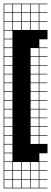

<svg xmlns="http://www.w3.org/2000/svg" viewBox="-20 -785 278 1043"><path d="M0 238.1V-765.1H238.1V-761.9H193.7V-717.5H238.1V-714.3H193.7V-669.8H238.1V-666.7H193.7V-622.2H238.1V-571.4H193.7V-527H238.1V-523.8H193.7V-479.4H238.1V-476.2H193.7V-431.7H238.1V-428.6H193.7V-384.1H238.1V-381H193.7V-336.5H238.1V-333.3H193.7V-288.9H238.1V-285.7H193.7V-241.3H238.1V-238.1H193.7V-193.7H238.1V-190.5H193.7V-146H238.1V-142.9H193.7V-98.4H238.1V-95.2H193.7V-50.8H238.1V-47.6H193.7V-3.2H238.1V47.6H193.7V92.1H238.1V95.2H193.7V139.7H238.1V142.9H193.7V187.3H238.1V190.5H193.7V234.9H238.1V238.1ZM146 -717.5H190.5V-761.9H146ZM98.4 -717.5H142.9V-761.9H98.4ZM50.8 -717.5H95.2V-761.9H50.8ZM3.2 -717.5H47.6V-761.9H3.2ZM146 -669.8H190.5V-714.3H146ZM98.4 -669.8H142.9V-714.3H98.4ZM50.8 -669.8H95.2V-714.3H50.8ZM3.2 -669.8H47.6V-714.3H3.2ZM50.8 -622.2H95.2V-666.7H50.8ZM3.2 -622.2H47.6V-666.7H3.2ZM146 -622.2H190.5V-666.7H146ZM98.4 -622.2H142.9V-666.7H98.4ZM3.2 -574.6H47.6V-619H3.2ZM3.2 -527H47.6V-571.4H3.2ZM3.2 -479.4H47.6V-523.8H3.2ZM146 -479.4H190.5V-523.8H146ZM3.2 -431.7H47.6V-476.2H3.2ZM146 -431.7H190.5V-476.2H146ZM3.2 -384.1H47.6V-428.6H3.2ZM146 -384.1H190.5V-428.6H146ZM3.2 -336.5H47.6V-381H3.2ZM146 -336.5H190.5V-381H146ZM3.2 -288.9H47.6V-333.3H3.2ZM146 -288.9H190.5V-333.3H146ZM3.2 -241.3H47.6V-285.7H3.2ZM146 -241.3H190.5V-285.7H146ZM3.2 -193.7H47.6V-238.1H3.2ZM146 -193.7H190.5V-238.1H146ZM3.2 -146H47.6V-190.5H3.2ZM146 -146H190.5V-190.5H146ZM3.2 -98.4H47.6V-142.9H3.2ZM146 -98.4H190.5V-142.9H146ZM3.2 -50.8H47.6V-95.2H3.2ZM146 -50.8H190.5V-95.2H146ZM3.2 -3.2H47.6V-47.6H3.2ZM146 -3.2H190.5V-47.6H146ZM47.6 0H3.2V44.4H47.6ZM3.2 92.1H47.6V47.6H3.2ZM3.2 139.7H47.6V95.2H3.2ZM146 139.7H190.5V95.2H146ZM50.8 139.7H95.2V95.2H50.8ZM98.4 139.7H142.9V95.2H98.4ZM146 187.3H190.5V142.9H146ZM3.2 187.3H47.6V142.9H3.2ZM98.4 187.3H142.9V142.9H98.4ZM50.8 187.3H95.2V142.9H50.8ZM146 234.9H190.5V190.5H146ZM98.4 234.9H142.9V190.5H98.4ZM50.8 234.9H95.2V190.5H50.8ZM3.2 234.9H47.6V190.5H3.2Z"/></svg>

Font: Jacquard 12 Charted
Style: Regular
Weight: 400
Designer: Sarah Cadigan-Fried
Version: Version 1.000